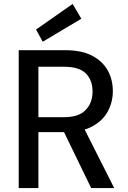

<svg xmlns="http://www.w3.org/2000/svg" viewBox="-20 -955 650 975"><path d="M75 0V-700H313Q395 -700 448 -672Q501 -644 527 -597.5Q553 -551 553 -492Q553 -436 527 -388.5Q501 -341 447.5 -312.5Q394 -284 309 -284H175V0ZM443 0 292 -311H403L560 0ZM175 -360H306Q380 -360 415 -396.5Q450 -433 450 -490Q450 -548 416 -582Q382 -616 305 -616H175ZM197 -743 163 -805 349 -935 393 -860Z"/></svg>

Font: DM Sans 10pt Medium
Style: Regular
Weight: 500
Version: Version 4.004;gftools[0.9.30]